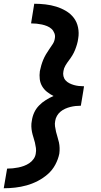

<svg xmlns="http://www.w3.org/2000/svg" viewBox="-21 -853 541 1026"><path d="M-1 153 17 48Q32 48 47 46.5Q62 45 77 42Q92 39 107 33.5Q122 28 135.5 19Q149 10 158.5 -3.5Q168 -17 170 -32Q173 -47 171 -62Q169 -77 165.5 -91.5Q162 -106 157.5 -119.5Q153 -133 150 -147.5Q147 -162 146.5 -177.5Q146 -193 149 -207Q152 -230 161.5 -251Q171 -272 187.5 -289Q204 -306 224 -318.5Q244 -331 265 -340Q247 -349 231 -361.5Q215 -374 204.5 -391.5Q194 -409 191.5 -430Q189 -451 192 -473Q195 -488 199.5 -503.5Q204 -519 210 -533.5Q216 -548 224.5 -562.5Q233 -577 242.5 -590.5Q252 -604 261 -618Q270 -632 272 -648Q275 -662 269.5 -676Q264 -690 254 -699Q244 -708 230.5 -713.5Q217 -719 203 -722Q189 -725 174.5 -726.5Q160 -728 145 -728L162 -833Q192 -833 222 -829.5Q252 -826 279.5 -817.5Q307 -809 331.5 -794.5Q356 -780 373 -758Q390 -736 396 -706.5Q402 -677 397 -648Q395 -632 390.5 -616.5Q386 -601 380 -586Q374 -571 365.5 -557Q357 -543 347 -530Q337 -517 328.5 -502.5Q320 -488 318 -473Q315 -459 318 -446Q321 -433 329.5 -423.5Q338 -414 350 -408Q362 -402 374.5 -398.5Q387 -395 400.5 -393.5Q414 -392 428 -392L424 -366L411 -288Q397 -288 383 -286.5Q369 -285 355 -281.5Q341 -278 327.5 -272Q314 -266 302.5 -256.5Q291 -247 283.5 -234Q276 -221 274 -207Q271 -193 273 -178Q275 -163 278.5 -148.5Q282 -134 286.5 -120Q291 -106 294 -92Q297 -78 297.5 -62.5Q298 -47 296 -32Q290 -2 274.5 27Q259 56 234.5 77.5Q210 99 181 114Q152 129 121.5 137.5Q91 146 60 149.5Q29 153 -1 153Z"/></svg>

Font: Iosevka Slab Extrabold
Style: Italic
Weight: 800
Italic angle: -9°
Monospace: yes
Designer: Belleve Invis
Foundry: Belleve Invis
Version: Version 11.1.0; ttfautohint (v1.8.3)